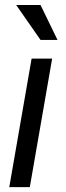

<svg xmlns="http://www.w3.org/2000/svg" viewBox="-20 -769 273 789"><path d="M146.5 -605H216.3L146.5 -748.5H46.4ZM18.1 0H102.5L194.3 -528.3H109.9Z"/></svg>

Font: Roboto Condensed
Style: Italic
Weight: 400
Designer: Google
Version: Version 1.000;PS 001.000;hotconv 1.0.88;makeotf.lib2.5.64775